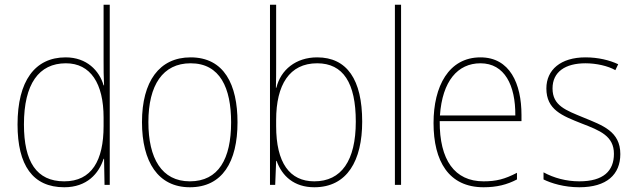

<svg xmlns="http://www.w3.org/2000/svg" viewBox="-20 -780 2679 810"><path d="M251 10C347 10 397 -48 417 -110H419L421 0H443V-760H417V-526C417 -491 417 -457 419 -420H417C399 -482 346 -538 257 -538C127 -538 54 -438 54 -255C54 -83 118 10 251 10ZM251 -15C134 -15 81 -98 81 -255C81 -426 144 -513 258 -513C362 -513 417 -428 417 -284V-248C417 -103 367 -15 251 -15Z M982 -264C982 -423 926 -538 784 -538C652 -538 579 -436 579 -265C579 -97 647 10 781 10C918 10 982 -97 982 -264ZM606 -265C606 -421 667 -513 784 -513C909 -513 955 -408 955 -264C955 -110 902 -15 781 -15C662 -15 606 -112 606 -265Z M1145 -509V-760H1119V0H1141L1145 -101H1147C1170 -37 1221 10 1306 10C1445 10 1508 -103 1508 -267C1508 -444 1444 -538 1318 -538C1228 -538 1164 -485 1146 -410H1144C1145 -438 1145 -481 1145 -509ZM1318 -513C1428 -513 1481 -430 1481 -267C1481 -102 1420 -15 1306 -15C1202 -15 1145 -93 1145 -248V-274C1145 -422 1201 -513 1318 -513Z M1672 0V-760H1646V0Z M2007 -538C1873 -538 1809 -416 1809 -261C1809 -100 1873 10 2020 10C2076 10 2119 -1 2161 -23V-51C2109 -24 2073 -15 2020 -15C1898 -15 1834 -105 1835 -269H2180V-295C2180 -427 2131 -538 2007 -538ZM2007 -513C2109 -513 2155 -420 2154 -293H1836C1846 -438 1911 -513 2007 -513Z M2597 -130C2597 -226 2522 -251 2442 -284C2367 -315 2311 -334 2311 -407C2311 -477 2365 -513 2450 -513C2495 -513 2545 -502 2576 -484L2588 -509C2552 -526 2504 -538 2450 -538C2345 -538 2285 -485 2285 -407C2285 -317 2351 -292 2434 -259C2512 -229 2570 -206 2570 -131C2570 -59 2526 -15 2424 -15C2369 -15 2317 -29 2273 -53V-23C2305 -7 2360 10 2424 10C2540 10 2597 -44 2597 -130Z"/></svg>

Font: Noto Sans Gujarati SemiCondensed Thin
Style: Regular
Weight: 100
Width: 4
Designer: Jelle Bosma - Monotype Design Team, Universal Thirst
Foundry: Monotype Imaging Inc.
Version: Version 2.106